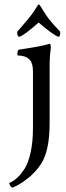

<svg xmlns="http://www.w3.org/2000/svg" viewBox="-20 -622 298 867"><path d="M245.1 -456.1Q237.3 -456.1 207 -478Q176.8 -500 154.3 -520.5Q132.8 -500 103.5 -478Q74.2 -456.1 66.4 -456.1Q57.6 -456.1 57.6 -478.5Q60.5 -482.4 79.1 -503.4Q97.7 -524.4 110.4 -540Q131.8 -566.4 146.5 -591.8Q152.3 -601.6 154.3 -601.6Q159.2 -601.6 164.1 -591.8Q187.5 -553.7 199.2 -538.1Q210 -524.4 223.1 -509.8Q236.3 -495.1 244.1 -487.3Q252 -479.5 252 -478.5Q252 -456.1 245.1 -456.1ZM128.9 -297.9Q128.9 -335.9 115.2 -350.6Q105.5 -362.3 91.3 -366.7Q77.1 -371.1 67.9 -371.1Q58.6 -371.1 58.6 -373Q58.6 -396.5 64.5 -397.5Q168 -413.1 199.2 -422.9L201.2 -423.8Q203.1 -423.8 204.1 -423.8Q208 -423.8 209 -415.5Q210 -407.2 209 -403.3Q204.1 -364.3 204.1 -333V-66.4Q204.1 57.6 166 117.2Q141.6 155.3 104 184.6Q66.4 213.9 35.2 225.6Q27.3 220.7 23.4 210.9Q20.5 206.1 22.5 204.1L34.2 198.2Q45.9 192.4 61 177.7Q76.2 163.1 91.8 138.7Q107.4 114.3 118.2 66.4Q128.9 18.6 128.9 -43.9Z"/></svg>

Font: Crimson Text
Style: Regular
Weight: 400
Version: Version 0.13